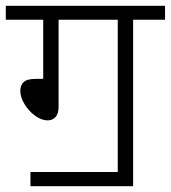

<svg xmlns="http://www.w3.org/2000/svg" viewBox="-20 -642 589 662"><path d="M85 -49H386V-574H182V-274Q182 -250 171.5 -238.5Q161 -227 144 -227Q123 -227 101 -243Q79 -259 64.5 -283Q50 -307 50 -329Q50 -348 61.5 -359Q73 -370 103 -370H129V-574H0V-622H549V-574H439V0H85Z"/></svg>

Font: Noto Sans Light
Style: Italic
Weight: 300
Italic angle: -12°
Designer: Monotype Design Team
Foundry: Monotype Imaging Inc.
Version: Version 2.013; ttfautohint (v1.8.4.7-5d5b)